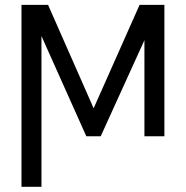

<svg xmlns="http://www.w3.org/2000/svg" viewBox="-20 -548 748 772"><path d="M356.5 -112.6 541.2 -528.4H641V0H560.7V-386.4L384.9 0H327.1L146.7 -403.1V203.1H66.4V-528.4H173.3Z"/></svg>

Font: Inter UI Light
Style: Regular
Weight: 300
Designer: Rasmus Andersson
Foundry: rsms
Version: 3.2;8d6f07862